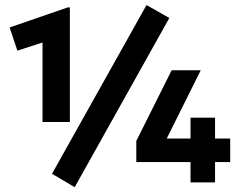

<svg xmlns="http://www.w3.org/2000/svg" viewBox="-20 -740 979 779"><path d="M152.5 -245V-567.5L50.5 -534.5L19 -628.5L255 -710H263.5V-245ZM753 0V-82.5H533V-168L676.5 -455H794.5L656.5 -178H753V-262.5H852.5V-178H914V-82.5H852.5V0ZM283 19.5 191 -35 574.5 -719.5 667 -667Z"/></svg>

Font: Geologica Roman ExtraBold
Style: Regular
Weight: 800
Designer: Sindre Bremnes, Frode Helland
Foundry: Monokrom Skriftforlag AS
Version: Version 1.010;gftools[0.9.28]